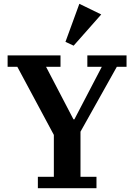

<svg xmlns="http://www.w3.org/2000/svg" viewBox="-20 -989 708 1009"><path d="M179 -60H263V-280L71 -638H20V-698H298V-638H222L366 -362H371L515 -638H439V-698H645V-638H594L403 -297V-60H487V0H179ZM324 -769 397 -969 512 -913 367 -749Z"/></svg>

Font: IBM Plex Serif SemiBold
Style: Regular
Weight: 600
Designer: Mike Abbink, Paul van der Laan, Pieter van Rosmalen
Foundry: Bold Monday
Version: Version 2.5